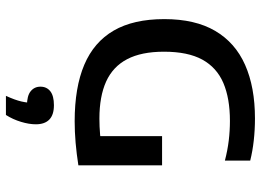

<svg xmlns="http://www.w3.org/2000/svg" viewBox="-136 -506 880 648"><g transform="rotate(90 304.0 -182.0)"><path d="M389.5 6Q275 6 198.5 -26.5Q122 -59 83.2 -125.8Q44.5 -192.5 44.5 -296.5Q44.5 -400.5 84.2 -468.2Q124 -536 199 -569.2Q274 -602.5 380 -602.5Q417.5 -602.5 453.8 -598.5Q490 -594.5 522 -586.5V-501Q487.5 -510 454.5 -514Q421.5 -518 388 -518Q312 -518 260 -495.8Q208 -473.5 181.2 -424.8Q154.5 -376 154.5 -295.5Q154.5 -219 179.8 -171Q205 -123 255.2 -100.2Q305.5 -77.5 380.5 -77.5Q406.5 -77.5 433.8 -79.8Q461 -82 483 -86L439.5 -47.5V-289H538V-6.5Q499.5 -0.5 462 2.8Q424.5 6 389.5 6ZM303.5 238Q317.5 207.5 322.5 185.8Q327.5 164 327.5 142L345 167H336Q303.5 167 288 154.5Q272.5 142 272.5 121.5Q272.5 100.5 288 88.2Q303.5 76 335 76Q367.5 76 383.5 91.5Q399.5 107 399.5 137Q399.5 160 391.2 187.2Q383 214.5 368 238Z"/></g></svg>

Font: Encode Sans SC Condensed Thin Medium
Style: Regular
Weight: 500
Version: Version 3.002